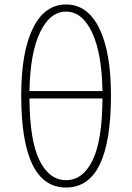

<svg xmlns="http://www.w3.org/2000/svg" viewBox="-20 -827 591 860"><path d="M439 -386H112Q113 -197 157 -108.5Q201 -20 276 -20Q351 -20 394.5 -108.5Q438 -197 439 -386ZM112 -419H439Q436 -590 392 -682.5Q348 -775 276 -775Q204 -775 159.5 -682.5Q115 -590 112 -419ZM477 -400Q477 13 276 13Q75 13 75 -400Q75 -594 127.5 -700.5Q180 -807 276 -807Q372 -807 424.5 -700.5Q477 -594 477 -400Z"/></svg>

Font: Noto Sans Korean Thin
Style: Regular
Weight: 250
Designer: Ryoko NISHIZUKA  (kana & ideographs); Paul D. Hunt (Latin, Greek & Cyrillic); Wenlong ZHANG  (bopomofo); Sandoll Communi
Foundry: Adobe Systems Incorporated
Version: Version 1.0001;PS 1;hotconv 1.0.78;makeotf.lib2.5.61930